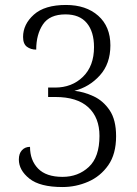

<svg xmlns="http://www.w3.org/2000/svg" viewBox="-20 -744 553 774"><path d="M232 10Q141 10 98.5 -24Q56 -58 56 -101Q56 -125 68.5 -138.5Q81 -152 101 -152Q101 -98 133.5 -64.5Q166 -31 232 -31Q295 -31 338 -71Q381 -111 381 -196Q381 -270 336 -311.5Q291 -353 203 -353H174V-391H202Q270 -391 314.5 -434.5Q359 -478 359 -554Q359 -616 330 -651Q301 -686 244 -686Q180 -686 153 -645.5Q126 -605 126 -544Q104 -544 88.5 -555.5Q73 -567 73 -595Q73 -646 116.5 -685Q160 -724 246 -724Q327 -724 376 -680.5Q425 -637 425 -561Q425 -487 382.5 -440Q340 -393 280 -378Q318 -374 357 -356Q396 -338 422 -299.5Q448 -261 448 -195Q448 -123 416.5 -78Q385 -33 335.5 -11.5Q286 10 232 10Z"/></svg>

Font: Noto Serif Lao SemiCondensed Light
Style: Regular
Weight: 300
Width: 4
Designer: Monotype Design Team
Foundry: Monotype Imaging Inc.
Version: Version 2.003; ttfautohint (v1.8.4.7-5d5b)